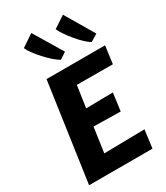

<svg xmlns="http://www.w3.org/2000/svg" viewBox="-253 -1164 1094 1267"><g transform="rotate(-30 294.0 -530.5)"><path d="M35 0 142 -747H588L570 -613L296 -614L272 -449L477 -452L459 -317L254 -321L227 -132L536 -137L518 0ZM288 -810Q269.5 -819.5 243 -842.5Q216.5 -865.5 189.8 -894.8Q163 -924 142.5 -952Q122 -980 115 -999L207 -1061L338 -843ZM523 -810Q504.5 -819.5 479.5 -843Q454.5 -866.5 429.8 -896.2Q405 -926 385.8 -954.5Q366.5 -983 359 -1002L448 -1061L577 -843Z"/></g></svg>

Font: Merriweather Sans ExtraBold
Style: Italic
Weight: 800
Italic angle: -7.5°
Designer: Eben Sorkin
Foundry: Eben Sorkin
Version: Version 2.001; ttfautohint (v1.8.3)